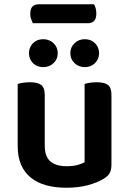

<svg xmlns="http://www.w3.org/2000/svg" viewBox="-20 -866 606 901"><path d="M134 -757Q130 -765 126 -776.5Q122 -788 122 -800Q122 -826 133 -836Q144 -846 162 -846H421Q426 -838 429 -827Q432 -816 432 -803Q432 -778 421.5 -767.5Q411 -757 392 -757ZM503 -93Q503 -70 495 -54.5Q487 -39 466 -27Q437 -9 392.5 3Q348 15 291 15Q239 15 197 3.5Q155 -8 125 -32Q95 -56 79 -93Q63 -130 63 -181V-472Q71 -475 86.5 -477.5Q102 -480 121 -480Q156 -480 173 -467.5Q190 -455 190 -421V-183Q190 -131 216.5 -108.5Q243 -86 292 -86Q323 -86 344.5 -92Q366 -98 377 -105V-472Q385 -475 400.5 -477.5Q416 -480 434 -480Q470 -480 486.5 -467.5Q503 -455 503 -421ZM251 -616Q251 -589 231.5 -570Q212 -551 183 -551Q153 -551 134.5 -570Q116 -589 116 -616Q116 -644 134.5 -663Q153 -682 183 -682Q212 -682 231.5 -663Q251 -644 251 -616ZM445 -616Q445 -589 426 -570Q407 -551 378 -551Q349 -551 329.5 -570Q310 -589 310 -616Q310 -644 329.5 -663Q349 -682 378 -682Q407 -682 426 -663Q445 -644 445 -616Z"/></svg>

Font: Baloo Chettan 2 SemiBold
Style: Regular
Weight: 600
Designer: Maithili Shingre, Unnati Kotecha and Ek Type
Foundry: Ek Type
Version: Version 1.640;hotconv 1.0.111;makeotfexe 2.5.65597; ttfautoh